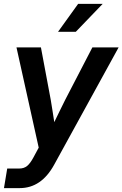

<svg xmlns="http://www.w3.org/2000/svg" viewBox="-33 -758 626 982"><path d="M-12.7 204.1 3.9 104H64.9Q89.8 104 106 90.6Q122.1 77.1 138.2 46.9L165 -2.9L51.3 -515.6H176.3L226.6 -247.1Q231.4 -218.8 235.8 -190.2Q240.2 -161.6 244.6 -133.3Q258.3 -161.6 272.2 -190.2Q286.1 -218.8 300.3 -247.1L439.5 -515.6H573.7L243.7 85Q178.2 204.1 67.9 204.1ZM263.7 -595.2 366.7 -738.3H492.2L354.5 -595.2Z"/></svg>

Font: Inter Display SemiBold
Style: Italic
Weight: 600
Italic angle: -9.39999°
Designer: Rasmus Andersson
Foundry: rsms
Version: Version 4.000;git-a52131595